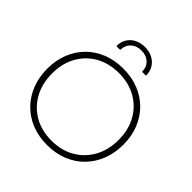

<svg xmlns="http://www.w3.org/2000/svg" viewBox="-251 -1169 1368 1368"><g transform="rotate(45 433.0 -485.0)"><path d="M582.5 -839H543Q543 -886 512.8 -914.8Q482.5 -943.5 433 -943.5Q384.5 -943.5 353.8 -914.8Q323 -886 323 -839H284Q284 -880.5 302.8 -912Q321.5 -943.5 355 -961.2Q388.5 -979 433 -979Q477.5 -979 511.2 -961.2Q545 -943.5 563.8 -912Q582.5 -880.5 582.5 -839ZM433 9Q348 9 277.8 -19Q207.5 -47 156.5 -98.8Q105.5 -150.5 77.5 -221.5Q49.5 -292.5 49.5 -378Q49.5 -462.5 77.5 -532.8Q105.5 -603 156.5 -654.2Q207.5 -705.5 277.8 -733.2Q348 -761 433 -761Q518 -761 588.2 -733.2Q658.5 -705.5 709.5 -654.2Q760.5 -603 788.5 -532.8Q816.5 -462.5 816.5 -378Q816.5 -292.5 788.5 -221.5Q760.5 -150.5 709.5 -98.8Q658.5 -47 588.2 -19Q518 9 433 9ZM433 -35.5Q532.5 -35.5 608 -79Q683.5 -122.5 726 -199.8Q768.5 -277 768.5 -378Q768.5 -478 726 -554.2Q683.5 -630.5 608 -673.5Q532.5 -716.5 433 -716.5Q333.5 -716.5 258 -673.5Q182.5 -630.5 140.2 -554.2Q98 -478 98 -378Q98 -277 140.2 -199.8Q182.5 -122.5 258 -79Q333.5 -35.5 433 -35.5Z"/></g></svg>

Font: Hepta Slab Light
Style: Regular
Weight: 300
Designer: Michael LaGattuta
Foundry: Michael LaGattuta
Version: Version 1.102